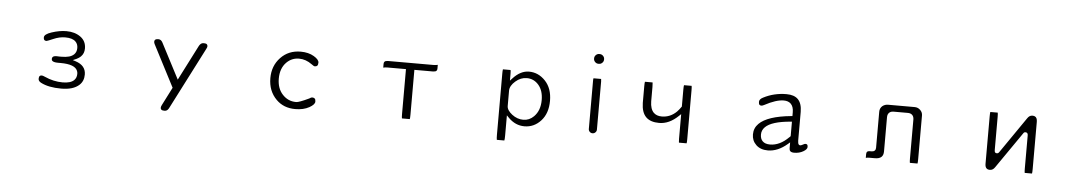

<svg xmlns="http://www.w3.org/2000/svg" viewBox="-40 -1117 9322 1664"><g transform="rotate(5 4621.5 -285.0)"><path d="M453.1 -209.5H475.1Q601.6 -209.5 623.5 -153.8Q628.4 -142.1 628.4 -128.4Q628.4 -94.2 607.4 -73.2Q577.6 -43.5 507.8 -43.5Q428.2 -43.5 351.1 -78.6Q332 -87.4 323.2 -87.4Q311 -87.4 305.7 -81.5Q298.3 -74.7 298.3 -56.6Q298.3 -36.6 322.3 -23.9Q389.2 11.2 500 11.2Q604.5 11.2 656.2 -36.1Q693.8 -70.3 693.8 -127.9Q693.8 -206.5 605 -235.4L579.1 -243.7L610.8 -257.3Q654.3 -277.8 668.5 -314Q675.3 -331.5 675.3 -353.5Q675.3 -416.5 627 -452.1Q576.7 -488.8 502.9 -488.8Q442.9 -488.8 375 -466.3Q312 -445.8 312 -418Q312 -397 324.2 -391.6Q330.1 -389.2 338.4 -389.2Q349.1 -391.6 393.1 -410.6Q446.3 -434.1 497.1 -434.1Q560.5 -434.1 587.9 -406.2Q608.9 -385.7 608.9 -351.3Q608.9 -316.9 587.9 -295.9Q571.3 -279.3 544.2 -271.7Q517.1 -264.2 478.5 -264.2H460L436.5 -265.1Q408.7 -265.1 400.9 -252.4Q397 -246.6 397 -237.1Q397 -227.5 402.8 -221.7Q408.2 -216.3 420.4 -212.9Q432.6 -209.5 453.1 -209.5Z M1374.5 100.1Q1374.5 102.5 1375 105.2Q1375.5 107.9 1376 109.9Q1377.4 113.8 1380.4 116.7Q1388.2 124.5 1408.2 124.5Q1424.8 124.5 1436 113.3Q1442.9 106.4 1447.8 96.2L1722.7 -440.4Q1731 -455.6 1731 -463.9Q1731 -475.1 1725.1 -481Q1717.3 -488.8 1697.3 -488.8Q1679.7 -488.8 1668 -476.6Q1661.1 -469.7 1655.8 -459.5L1500 -154.3L1340.3 -461.4Q1335.4 -471.2 1329.1 -477.5Q1317.9 -488.8 1301.8 -488.8Q1277.3 -488.8 1271 -476.6Q1268.1 -471.2 1268.1 -462.9Q1268.1 -454.1 1275.4 -440.4L1461.9 -80.1L1382.3 76.2Q1374.5 91.3 1374.5 100.1Z M2541 -488.8Q2435.1 -488.8 2366.7 -416.7Q2298.3 -344.7 2298.3 -237.8Q2298.3 -125.5 2370.6 -53.2Q2435.1 11.2 2536.1 11.2Q2607.4 11.2 2657.7 -16.6Q2704.6 -43 2704.6 -68.4Q2704.6 -86.9 2696.8 -94.7Q2689 -102.1 2673.8 -102.1Q2665.5 -102.1 2650.4 -91.3Q2563.5 -50.3 2540 -50.3Q2538.6 -50.3 2537.1 -50.3Q2468.3 -50.3 2419.9 -102.5Q2371.6 -154.3 2371.6 -239.7Q2371.6 -330.1 2423.8 -382.3Q2468.8 -427.2 2532.2 -427.2Q2591.3 -427.2 2644 -388.2Q2656.2 -378.9 2662.8 -375.7Q2669.4 -372.6 2671.9 -372.6Q2686.5 -372.6 2693.4 -379.4Q2701.7 -387.7 2701.7 -407.2Q2701.7 -433.6 2656.7 -460.4Q2609.4 -488.8 2541 -488.8Z M3533.2 11.2Q3535.6 0.5 3535.6 -28.3V-417.5H3696.3Q3718.8 -417.5 3727.5 -426.3Q3733.9 -432.6 3733.9 -445.8V-478.5Q3718.8 -474.1 3696.3 -474.1H3301.8Q3280.3 -474.1 3271.5 -465.3Q3265.1 -459 3265.1 -445.8V-413.1Q3279.8 -417.5 3301.8 -417.5H3462.4V-28.3Q3462.4 0.5 3464.8 11.2Z M4368.7 -175.8V-310.5V-311Q4369.6 -352.5 4414.8 -391.8Q4460 -431.2 4512.7 -431.2Q4575.2 -431.2 4616.5 -382.6Q4657.7 -334 4657.7 -252.4Q4657.7 -161.1 4604.5 -107.9Q4565.4 -68.8 4512.9 -68.8Q4460.4 -68.8 4415 -103.5Q4368.7 -139.6 4368.7 -175.8ZM4365.7 124.5Q4368.7 112.3 4368.7 80.1V-94.7Q4387.7 -75.2 4389.2 -73.7Q4449.7 -13.2 4527.8 -13.2Q4611.8 -13.2 4670.9 -78.4Q4730 -143.6 4730 -252Q4730 -360.4 4669.4 -424.8Q4608.9 -488.8 4527.3 -488.8Q4452.6 -488.8 4386.7 -416L4368.7 -396.5V-456.1Q4368.7 -479.5 4366.2 -488.8H4299.8Q4297.4 -478.5 4297.4 -452.1V80.1Q4297.4 112.3 4300.3 124.5Z M5088.4 -480Q5086.4 -473.6 5086.4 -458V-39.1Q5086.4 -24.9 5096.7 -14.6Q5106.9 -4.4 5121.1 -4.4Q5135.7 -4.4 5146.2 -14.9Q5156.7 -25.4 5156.7 -39.1V-458Q5156.7 -472.2 5154.8 -480ZM5119.1 -608.9H5125Q5141.1 -608.9 5153.3 -621.1Q5165.5 -633.3 5165.5 -649.4V-653.3Q5165.5 -669.4 5153.3 -681.6Q5141.1 -693.8 5125 -693.8H5119.1Q5103 -693.8 5090.8 -681.6Q5078.6 -669.4 5078.6 -653.3V-649.4Q5078.6 -633.3 5090.8 -621.1Q5103 -608.9 5119.1 -608.9Z M5535.2 -488.8Q5532.7 -478 5532.7 -449.2V-304.7Q5534.2 -222.2 5573.7 -182.6Q5612.3 -144 5688.5 -144Q5776.4 -144 5855 -220.2L5872.6 -236.8V-23.4L5874 4.9Q5874.5 8.3 5875 11.2H5941.4Q5943.8 1.5 5943.8 -23.4V-449.2Q5943.8 -478 5941.4 -488.8H5875Q5872.6 -478 5872.6 -449.2V-302.7Q5854.5 -275.9 5836.4 -257.3Q5780.8 -201.7 5706.1 -201.7Q5661.6 -201.7 5635.7 -227.1Q5605 -257.8 5604 -324.2V-449.2Q5604 -469.7 5602.5 -481.4L5601.6 -488.8Z M6834.5 -255.4V-132.8Q6834.5 -128.4 6830.6 -124.5Q6828.6 -122.6 6824.2 -119.1Q6747.1 -41.5 6662.1 -41.5Q6618.7 -41.5 6597.2 -63.5Q6576.7 -83.5 6576.7 -121.1Q6576.7 -158.7 6604.5 -186.5Q6658.7 -240.7 6823.2 -254.4ZM6834.5 -75.2V-24.4Q6834.5 -7.3 6842.8 1Q6853 11.2 6877 11.2Q6921.9 11.2 6956.5 -9.3Q6988.8 -28.3 6988.8 -48.8Q6988.8 -65.4 6980.5 -70.8Q6975.6 -73.7 6966.8 -73.7Q6960.9 -73.7 6948.2 -66.4Q6931.2 -57.1 6923.8 -57.1Q6916.5 -57.1 6911.6 -62Q6902.8 -70.8 6902.8 -96.7V-346.7Q6902.3 -420.4 6867.2 -455.6Q6834 -488.8 6767.6 -488.8Q6658.7 -488.8 6566.9 -440.9Q6534.7 -425.3 6534.7 -401.4Q6534.7 -383.3 6542 -376Q6547.4 -370.6 6558.6 -370.6Q6566.9 -370.6 6582 -378.4Q6682.1 -432.1 6748 -432.1Q6788.1 -432.1 6810.1 -410.2Q6834.5 -385.7 6834.5 -336.9V-304.2L6825.2 -303.2Q6619.1 -283.2 6546.4 -210.4Q6507.3 -171.4 6507.3 -116.2Q6507.3 -62 6545.2 -25.4Q6583 11.2 6647.5 11.2Q6734.4 11.2 6817.4 -60.5ZM6824.2 -119.1 6824.7 -119.6Q6824.2 -119.6 6824.2 -119.1Z M7950.2 11.2Q7952.6 0.5 7952.6 -27.3V-407.2Q7952.6 -434.1 7932.1 -454.1Q7911.6 -474.1 7882.8 -474.1H7651.4Q7624 -474.1 7602.5 -457Q7580.6 -437.5 7580.6 -407.2V-92.8Q7580.6 -77.6 7571.5 -68.6Q7562.5 -59.6 7545.4 -59.1H7544.9H7528.3Q7512.7 -59.1 7506.1 -52.5Q7499.5 -45.9 7499.5 -30.8V1.5Q7512.7 -2.4 7529.3 -2.4H7578.1Q7617.7 -2.4 7635.7 -20.5Q7651.9 -36.6 7651.9 -68.4V-366.2V-366.7Q7652.3 -391.1 7665.8 -404.5Q7679.2 -418 7702.6 -418.5H7703.1H7830.1H7830.6Q7854 -418 7867.4 -404.5Q7880.9 -391.1 7881.3 -366.7V-366.2V-27.3Q7881.3 0.5 7883.8 11.2Z M8540 -488.8Q8537.6 -478 8537.6 -450.2V-39.1Q8537.6 -10.7 8549.8 1Q8559.6 11.2 8579.6 11.2Q8606 11.2 8623.5 -15.6L8837.9 -325.7Q8841.3 -331.5 8843.3 -333.5Q8846.2 -336.4 8847.7 -337.4Q8852.5 -340.3 8857.9 -340.3Q8876 -340.3 8879.4 -324.2Q8880.4 -319.3 8880.4 -312.5V-27.3Q8880.4 0.5 8882.8 11.2H8946.3Q8948.7 0.5 8948.7 -27.3V-438.5Q8948.7 -475.6 8927.2 -484.9Q8918.9 -488.8 8906.2 -488.8Q8880.4 -488.8 8862.8 -461.9L8648.9 -151.4Q8643.1 -142.6 8638.4 -139.9Q8633.8 -137.2 8627 -137.2Q8610.4 -137.2 8607.9 -152.8Q8606.9 -157.2 8606.9 -164.1V-450.2Q8606.9 -478 8604.5 -488.8Z"/></g></svg>

Font: YuPearl-ExtraLight
Style: ExtraLight
Weight: 200
Designer: Max Yao
Foundry: Max-Everyday
Version: Version 1.011; ttfautohint (v1.8.3)